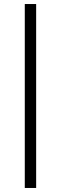

<svg xmlns="http://www.w3.org/2000/svg" viewBox="-20 -726 301 949"><path d="M102.5 203.1H158.7V-706.1H102.5Z"/></svg>

Font: Roboto Flex
Style: wght 200 wdth 100 opsz 14.0 GRAD 0.00 slnt 0.00 XTRA 468 XOPQ 96 YOPQ 79 YTLC 514 YTUC 712 YTAS 750 YTDE -203.00 YTFI 738
Weight: 200
Designer: Berlow after Robertson
Foundry: Google
Version: Version 3.100